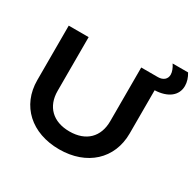

<svg xmlns="http://www.w3.org/2000/svg" viewBox="-187 -1089 1337 1312"><g transform="rotate(30 481.5 -433.0)"><path d="M226 -750H69V-320C69 -119 216 15 434 15C651 15 798 -119 798 -320V-661C901 -665 963 -714 963 -790C963 -820 953 -852 935 -881H813C830 -856 840 -829 840 -808C840 -773 814 -750 772 -750H641V-326C641 -203 565 -126 434 -126C303 -126 226 -203 226 -326Z"/></g></svg>

Font: Bounded Med
Style: Regular
Weight: 500
Designer: Vlad Churkin
Version: Version 3.0